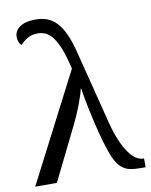

<svg xmlns="http://www.w3.org/2000/svg" viewBox="-86 -834 707 898"><g transform="rotate(-10 267.5 -385.0)"><path d="M272.9 -514.2Q259.3 -572.8 244.9 -609.6Q230.5 -646.5 214.4 -667.5Q198.2 -688.5 180.7 -696.3Q163.1 -704.1 143.1 -704.1Q115.2 -704.1 94.2 -691.7Q73.2 -679.2 61 -664.1Q52.7 -669.9 48.3 -680.7Q43.9 -691.4 43.9 -705.1Q43.9 -718.3 50 -730Q56.2 -741.7 68.6 -750.7Q81.1 -759.8 99.9 -764.9Q118.7 -770 144 -770Q174.3 -770 199 -761Q223.6 -752 243.9 -730.7Q264.2 -709.5 280.5 -674.1Q296.9 -638.7 310.1 -585.9L398.9 -235.8Q412.1 -184.1 428 -147.5Q443.8 -110.8 460.7 -87.4Q477.5 -64 494.6 -53Q511.7 -42 526.9 -42H532.2V0H508.8Q477.5 0 455.6 -5.1Q433.6 -10.3 416.5 -26.1Q399.4 -42 385.7 -71.5Q372.1 -101.1 357.9 -149.9Q344.7 -194.8 334.5 -238.8Q324.2 -282.7 316.7 -318.8Q309.1 -355 304.9 -380.4Q300.8 -405.8 299.8 -414.1H296.9Q294.9 -401.9 288.3 -381.8Q281.7 -361.8 273.4 -339.8Q265.1 -317.9 255.6 -296.1Q246.1 -274.4 237.8 -257.8L110.8 0H7.8Z"/></g></svg>

Font: Droid Serif
Style: Regular
Weight: 400
Designer: Monotype Design team
Foundry: Monotype Imaging Inc.
Version: Version 1.03